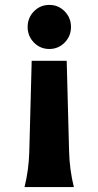

<svg xmlns="http://www.w3.org/2000/svg" viewBox="-20 -567 403 787"><path d="M282.7 199.7H80.6Q98.1 128.4 100.1 53.2L109.9 -317.9H253.4L263.2 53.2Q265.1 128.4 282.7 199.7ZM119.1 -520.5Q145 -546.9 182.1 -546.9Q219.2 -546.9 245.1 -520.5Q271 -494.1 271 -456.5Q271 -418.9 245.1 -392.6Q219.2 -366.2 182.1 -366.2Q145 -366.2 119.1 -392.6Q93.3 -418.9 93.3 -456.5Q93.3 -494.1 119.1 -520.5Z"/></svg>

Font: Classica
Style: Bold
Weight: 700
Designer: Wojciech Kalinowski "wmk69" (wmk69@o2.pl)
Foundry: Wojciech Kalinowski "wmk69" (wmk69@o2.pl)
Version: Version 2.1.1; 2021-05-14